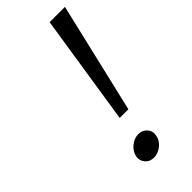

<svg xmlns="http://www.w3.org/2000/svg" viewBox="-223 -725 781 781"><g transform="rotate(-45 167.0 -335.0)"><path d="M172 -203 246 -680H334L222 -203ZM157 10Q133 10 119 -6.5Q105 -23 109 -46Q114 -69 134.5 -86Q155 -103 179 -103Q202 -103 216.5 -86.5Q231 -70 226 -47Q222 -23 201 -6.5Q180 10 157 10Z"/></g></svg>

Font: Teachers
Style: Italic
Weight: 400
Italic angle: -11°
Designer: Alfredo Marco Pradil, Chank Diesel
Version: Version 1.001